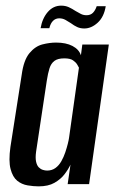

<svg xmlns="http://www.w3.org/2000/svg" viewBox="-20 -653 412 681"><path d="M117 8Q99 8 78 4.5Q57 1 41 -12Q25 -25 17.5 -53.5Q10 -82 17 -132L57 -388Q64 -440 84.5 -464.5Q105 -489 130.5 -495.5Q156 -502 179 -502Q214 -502 237 -490Q260 -478 267 -457L272 -495H366L296 0H220L230 -69Q222 -52 208.5 -34.5Q195 -17 173 -4.5Q151 8 117 8ZM147 -48Q164 -48 176.5 -57Q189 -66 197.5 -81Q206 -96 211.5 -112.5Q217 -129 220.5 -143Q224 -157 225 -165L260 -413Q258 -417 253.5 -424.5Q249 -432 239 -439Q229 -446 208 -446Q185 -446 173 -437Q161 -428 155.5 -410.5Q150 -393 146 -367L108 -115Q105 -93 108 -79.5Q111 -66 117.5 -59.5Q124 -53 132 -50.5Q140 -48 147 -48ZM279 -552Q265 -552 254 -557Q243 -562 231 -571Q222 -577 212 -582.5Q202 -588 190 -588Q177 -588 168 -579Q159 -570 155 -553H124Q130 -588 149.5 -610.5Q169 -633 197 -633Q212 -633 224 -627.5Q236 -622 248 -614Q258 -608 267 -603.5Q276 -599 287 -599Q301 -599 309.5 -607.5Q318 -616 323 -631H355Q349 -593 326.5 -572.5Q304 -552 279 -552Z"/></svg>

Font: Alumni Sans SemiBold
Style: Italic
Weight: 600
Italic angle: -8°
Version: Version 1.016